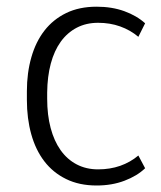

<svg xmlns="http://www.w3.org/2000/svg" viewBox="-20 -552 489 582"><path d="M277.3 -38.6Q313.5 -38.6 344.2 -49.3Q375 -60.1 399.4 -80.6L419.9 -42Q395.5 -18.6 357.4 -4.2Q319.3 10.3 272.9 10.3Q220.2 10.3 180.4 -9.3Q140.6 -28.8 114.3 -63.2Q87.9 -97.7 74.7 -145.3Q61.5 -192.9 61.5 -249V-275.4Q61.5 -331.1 75 -378.2Q88.4 -425.3 114.7 -459.2Q141.1 -493.2 180.7 -512.5Q220.2 -531.7 272.9 -531.7Q319.3 -531.7 356.9 -518.1Q394.5 -504.4 419.9 -481.4L399.4 -440.4Q375 -460.9 344.2 -471.9Q313.5 -482.9 277.3 -482.9Q241.2 -482.9 212.6 -468Q184.1 -453.1 164.3 -425.8Q144.5 -398.4 134 -359.4Q123.5 -320.3 123 -271.5V-252.9Q123 -203.6 133.5 -164.1Q144 -124.5 163.8 -96.7Q183.6 -68.8 212.4 -53.7Q241.2 -38.6 277.3 -38.6Z"/></svg>

Font: Ufes Sans Light
Style: Regular
Weight: 200
Designer: Ricardo Esteves & Thais Bronze
Foundry: ProDesignUfes - Ricardo Esteves, Thais Bronze (This is a derivative work, based on Roboto family, by Christian Robertson
Version: Version 2.0